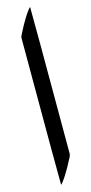

<svg xmlns="http://www.w3.org/2000/svg" viewBox="-146 -763 486 1028"><g transform="rotate(-15 97.5 -249.5)"><path d="M55.7 231H55.2Q53.7 231 53.7 -581.5Q53.7 -591.8 65.9 -612.3Q84.5 -649.4 102.5 -678.2Q115.7 -701.2 132.3 -721.7Q132.3 -722.2 133.3 -723.1Q134.3 -724.1 137 -727.1Q139.6 -730 141.1 -730Q142.6 -730 142.6 82.5Q142.6 93.3 130.4 113.8L127 120.1Q111.8 150.4 93.8 179.2Q80.6 202.1 64 222.7L63.5 223.6Q58.6 230.5 55.7 231Z"/></g></svg>

Font: Terrible Cursive
Style: Regular
Weight: 400
Designer: GGBotNet
Foundry: GGBotNet
Version: 1.00